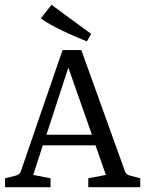

<svg xmlns="http://www.w3.org/2000/svg" viewBox="-20 -778 603 798"><path d="M318 -570H240L67 -67C64 -56 56 -51 45 -48L1 -37V0H190V-37L118 -51L158 -174H377L420 -51L347 -37V0H563V-37L521 -48C510 -51 503 -56 499 -67ZM194 -758 150 -702C192 -669 277 -632 341 -606L359 -637ZM362 -218H173L264 -497Z"/></svg>

Font: Yrsa
Style: Regular
Weight: 400
Designer: Anna Giedrys (Yrsa+Rasa design), David Brezina (Yrsa art-direction, Rasa art-direction, design)
Foundry: Rosetta Type Foundry
Version: Version 1.001;PS 1.1;hotconv 1.0.88;makeotf.lib2.5.647800